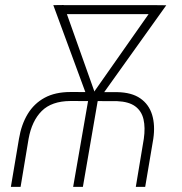

<svg xmlns="http://www.w3.org/2000/svg" viewBox="-20 -731 712 751"><path d="M60.5 0H22.5L54.2 -188Q63.5 -244.1 88.4 -285.2Q113.3 -326.2 154.5 -348.6Q195.8 -371.1 255.9 -371.1L438.5 -370.6Q495.1 -369.6 528.8 -346.2Q562.5 -322.8 575 -282Q587.4 -241.2 579.6 -188L547.9 0H511.2L542.5 -188Q548.8 -231.9 541.3 -264.4Q533.7 -296.9 508.8 -315.2Q483.9 -333.5 437.5 -335.4L254.9 -335.9Q182.1 -335.4 143.3 -296.9Q104.5 -258.3 91.8 -188ZM592.3 -710.9 586.4 -675.8H218.8L224.6 -710.9ZM350.6 -375.5 585.9 -710.9 630.4 -710.4 361.8 -334.5H333ZM229 -711.4 349.1 -373.5 355 -333.5H327.6L188.5 -710.9ZM366.2 -359.4 304.2 0H266.1L328.6 -359.4Z"/></svg>

Font: Roboto Condensed ExtraLight
Style: Italic
Weight: 250
Italic angle: -12°
Designer: Christian Robertson
Foundry: Google
Version: Version 3.008; 2023